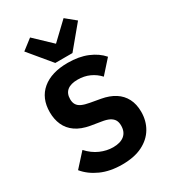

<svg xmlns="http://www.w3.org/2000/svg" viewBox="-231 -1077 1063 1201"><g transform="rotate(-30 300.0 -476.5)"><path d="M289 12Q202 12 136.5 -17.5Q71 -47 31 -96L118 -192Q156 -150 202 -130Q248 -110 294 -110Q347 -110 375.5 -134Q404 -158 404 -203Q404 -228 394.5 -244Q385 -260 364.5 -270.5Q344 -281 310 -286L237 -298Q175 -309 135.5 -336.5Q96 -364 77.5 -405.5Q59 -447 59 -498Q59 -599 125.5 -654.5Q192 -710 310 -710Q390 -710 450.5 -685Q511 -660 548 -617L463 -522Q435 -553 396.5 -570.5Q358 -588 311 -588Q261 -588 235.5 -567Q210 -546 210 -505Q210 -481 220 -465Q230 -449 251 -439.5Q272 -430 306 -424L379 -411Q435 -401 474.5 -376Q514 -351 535 -310.5Q556 -270 556 -215Q556 -150 525.5 -98.5Q495 -47 436 -17.5Q377 12 289 12ZM243 -748 111 -907 186 -965 307 -850 428 -965 499 -907 367 -748Z"/></g></svg>

Font: Lilex
Style: Regular
Weight: 400
Monospace: yes
Designer: Mike Abbink, Paul van der Laan, Pieter van Rosmalen, Mikhael Khrustik
Foundry: Mikhael Khrustik
Version: Version 2.510